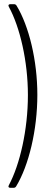

<svg xmlns="http://www.w3.org/2000/svg" viewBox="-20 -785 261 915"><path d="M47 -765H29C21 -765 18 -760 22 -753C75 -656 113 -493 113 -332C113 -167 75 -1 22 98C18 105 21 110 29 110H45C50 110 54 108 57 103C117 4 158 -165 158 -333C158 -497 118 -661 59 -758C56 -763 52 -765 47 -765Z"/></svg>

Font: Barlow ExtraLight
Style: Regular
Weight: 275
Designer: Jeremy Tribby
Foundry: Tribby Type
Version: Version 1.422;hotconv 1.0.109;makeotfexe 2.5.65596